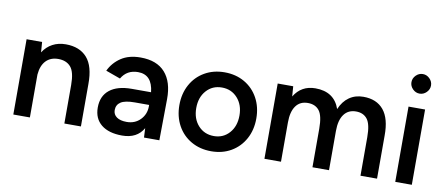

<svg xmlns="http://www.w3.org/2000/svg" viewBox="-66 -985 2912 1256"><g transform="rotate(10 1390.0 -357.0)"><path d="M63 -500H166L171 -432Q196 -471 234.5 -491.5Q273 -512 322 -512Q414 -512 463.5 -456Q513 -400 512 -282V0H402V-256Q402 -342 373 -375.5Q344 -409 290 -409Q239 -409 208.5 -377Q178 -345 173 -285V0H63Z M928 -62Q886 12 787 12Q698 12 648.5 -28Q599 -68 599 -141Q599 -218 650.5 -259Q702 -300 797 -300H925Q913 -415 819 -415Q745 -415 709 -353L612 -388Q638 -443 689.5 -477.5Q741 -512 819 -512Q927 -512 982 -450Q1037 -388 1036 -274L1033 0H931ZM801 -81Q856 -81 891.5 -117.5Q927 -154 927 -207V-216H832Q767 -216 739 -197.5Q711 -179 711 -144Q711 -115 734.5 -98Q758 -81 801 -81Z M1122 -250Q1122 -326 1154.5 -385.5Q1187 -445 1245 -478.5Q1303 -512 1377 -512Q1452 -512 1510 -478.5Q1568 -445 1600.5 -385.5Q1633 -326 1633 -250Q1633 -174 1600.5 -114.5Q1568 -55 1510.5 -21.5Q1453 12 1379 12Q1304 12 1245.5 -21.5Q1187 -55 1154.5 -114.5Q1122 -174 1122 -250ZM1379 -89Q1441 -89 1481 -134Q1521 -179 1521 -250Q1521 -321 1480.5 -366Q1440 -411 1377 -411Q1314 -411 1274 -366Q1234 -321 1234 -250Q1234 -179 1274.5 -134Q1315 -89 1379 -89Z M1731 -500H1834L1839 -433Q1887 -512 1980 -512Q2105 -512 2143 -403Q2165 -456 2205 -484Q2245 -512 2299 -512Q2387 -512 2433.5 -455.5Q2480 -399 2479 -286V0H2369V-256Q2369 -342 2343 -375.5Q2317 -409 2268 -409Q2216 -409 2188 -370.5Q2160 -332 2160 -261V0H2050V-256Q2050 -342 2024 -375.5Q1998 -409 1948 -409Q1896 -409 1868.5 -370.5Q1841 -332 1841 -261V0H1731Z M2600 -500H2710V0H2600ZM2591 -661Q2591 -687 2610.5 -706.5Q2630 -726 2656 -726Q2682 -726 2701.5 -706.5Q2721 -687 2721 -661Q2721 -635 2701.5 -615.5Q2682 -596 2656 -596Q2630 -596 2610.5 -615.5Q2591 -635 2591 -661Z"/></g></svg>

Font: Oak Sans SemiBold
Style: Regular
Weight: 600
Designer: Erik Kennedy, Walven
Foundry: Erik Kennedy, Walven
Version: Version 1.000